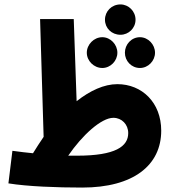

<svg xmlns="http://www.w3.org/2000/svg" viewBox="-20 -834 783 867"><path d="M524 -677C561 -677 592 -707 592 -745C592 -783 561 -814 524 -814C484 -814 454 -783 454 -745C454 -707 484 -677 524 -677ZM708 -244C708 -371 621 -454 510 -454C450 -454 387 -425 326 -377L313 -748H161L177 -216C161 -192 144 -167 129 -142C101 -145 70 -148 36 -153L18 -6C103 8 237 13 351 13C583 13 708 -88 708 -244ZM442 -527C479 -527 510 -559 510 -596C510 -633 479 -666 442 -666C404 -666 372 -633 372 -596C372 -559 404 -527 442 -527ZM612 -527C649 -527 680 -559 680 -596C680 -633 649 -666 612 -666C573 -666 544 -633 544 -596C544 -559 573 -527 612 -527ZM492 -302C530 -302 559 -272 559 -233C559 -173 502 -131 328 -131C314 -131 301 -131 288 -131C351 -223 437 -302 492 -302Z"/></svg>

Font: Noto Sans Arabic UI ExtraCondensed Extra
Style: Regular
Weight: 800
Width: 3
Designer: Nadine Chahine - Monotype Design Team
Foundry: Monotype Imaging Inc.
Version: Version 1.900